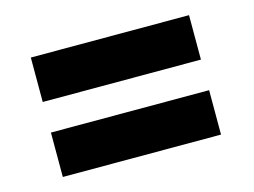

<svg xmlns="http://www.w3.org/2000/svg" viewBox="-59 -573 702 530"><g transform="rotate(-15 292.5 -308.5)"><path d="M514.6 -352.5H62.5V-479.5H514.6ZM514.6 -138.2H62.5V-265.1H514.6Z"/></g></svg>

Font: TypoPRO Roboto
Style: Regular
Weight: 900
Designer: Google
Version: Version 2.136; 2016